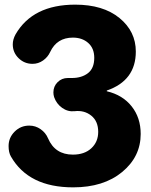

<svg xmlns="http://www.w3.org/2000/svg" viewBox="-20 -790 652 827"><path d="M295 17Q103 17 27 -116Q17 -133 17 -161Q17 -197 43 -223Q69 -249 106 -249Q133 -249 155 -233.5Q177 -218 187 -194Q217 -124 294 -124Q344 -124 373.5 -151.5Q403 -179 403 -222Q403 -268 373 -292Q343 -316 301 -311Q272 -308 247.5 -325.5Q223 -343 213 -372Q210 -382 210 -392Q210 -418 228 -436Q246 -454 272 -454H289Q332 -454 359 -475Q386 -496 386 -541Q386 -582 360 -605Q334 -628 294 -628Q225 -628 196 -566Q186 -544 165.5 -529.5Q145 -515 120 -515Q85 -515 60 -539.5Q35 -564 35 -599Q35 -620 47 -642Q121 -770 304 -770Q424 -770 494.5 -712.5Q565 -655 565 -568Q565 -443 440 -400V-397Q508 -381 547 -332Q586 -283 586 -213Q586 -115 506 -49Q426 17 295 17Z"/></svg>

Font: Jellee Roman
Style: Regular
Weight: 400
Designer: Alfredo Marco Pradil
Foundry: Alfredo Marco Pradil
Version: Version 1.016;PS 001.016;hotconv 1.0.88;makeotf.lib2.5.64775